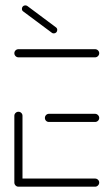

<svg xmlns="http://www.w3.org/2000/svg" viewBox="-20 -704 422 724"><path d="M34.1 -15.9V-267.4Q34.1 -273.7 38.7 -278.1Q43.3 -282.6 49.6 -282.6Q55.9 -282.6 60.4 -278.1Q64.8 -273.7 64.8 -267.4V-15.9ZM354.1 -15.6Q354.1 -9.3 349.4 -4.6Q344.8 0 338.5 0H49.6Q43.3 0 38.7 -4.6Q34.1 -9.3 34.1 -15.6Q34.1 -21.9 38.7 -26.3Q43.3 -30.7 49.6 -30.7H338.5Q344.8 -30.7 349.4 -26.3Q354.1 -21.9 354.1 -15.6ZM149.3 -259.3Q149.3 -265.6 153.7 -270.2Q158.1 -274.8 164.4 -274.8H338.5Q344.8 -274.8 349.4 -270.2Q354.1 -265.6 354.1 -259.3Q354.1 -253 349.4 -248.5Q344.8 -244.1 338.5 -244.1H164.4Q158.1 -244.1 153.7 -248.5Q149.3 -253 149.3 -259.3ZM34.1 -503.3Q34.1 -509.6 38.7 -514.1Q43.3 -518.5 49.6 -518.5H338.5Q344.8 -518.5 349.4 -514.1Q354.1 -509.6 354.1 -503.3Q354.1 -497 349.4 -492.4Q344.8 -487.8 338.5 -487.8H49.6Q43.3 -487.8 38.7 -492.4Q34.1 -497 34.1 -503.3ZM62.6 -670.7Q62.6 -676.3 66.3 -680Q70 -683.7 75.2 -683.7Q79.6 -683.7 83 -681.5L190.7 -601.1Q195.9 -597.4 195.9 -591.1Q195.9 -585.6 192.2 -581.9Q188.5 -578.1 183 -578.1Q178.1 -578.1 175.6 -580.4L67.8 -660.7Q62.6 -664.1 62.6 -670.7Z"/></svg>

Font: 26F Galaxy Hebrew Ultra Light
Style: Regular
Weight: 200
Designer: C₂₉H₂₅N₃O₅
Version: Version 1.000